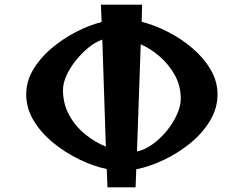

<svg xmlns="http://www.w3.org/2000/svg" viewBox="-20 -800 1040 820"><path d="M439 0 436 -78Q379 -90 319 -119Q259 -148 207.5 -190Q156 -232 124 -284.5Q92 -337 92 -397Q92 -452 121 -501.5Q150 -551 198 -592Q246 -633 302.5 -662.5Q359 -692 414 -706L411 -780H587L585 -707Q640 -693 697 -664Q754 -635 802 -594Q850 -553 879.5 -503Q909 -453 909 -397Q909 -337 876.5 -283.5Q844 -230 791.5 -187.5Q739 -145 678.5 -116.5Q618 -88 562 -77L559 0ZM417 -631Q386 -620 356.5 -595.5Q327 -571 302.5 -540Q278 -509 263.5 -476.5Q249 -444 249 -416Q249 -356 276 -307.5Q303 -259 345 -225.5Q387 -192 432 -174ZM565 -153Q598 -160 631 -183.5Q664 -207 691.5 -240.5Q719 -274 735.5 -310.5Q752 -347 752 -378Q752 -433 727 -478.5Q702 -524 663 -558Q624 -592 581 -611Z"/></svg>

Font: Reggae One
Style: Regular
Weight: 400
Designer: Fontworks Inc.
Foundry: Fontworks Inc.
Version: Version 1.100